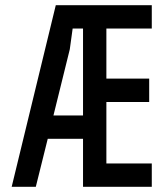

<svg xmlns="http://www.w3.org/2000/svg" viewBox="-20 -720 640 740"><path d="M565 -610H390V-417H555V-327H390V-90H565V0H300V-185H164L118 0H25L195 -700H565ZM300 -275V-610H260L249 -530L186 -275Z"/></svg>

Font: Fliege Mono Thin
Style: Regular
Weight: 100
Version: Version 0.020;Glyphs 3.3 (3306)